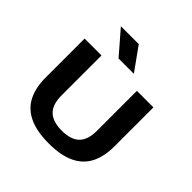

<svg xmlns="http://www.w3.org/2000/svg" viewBox="-204 -979 1162 1162"><g transform="rotate(45 377.0 -398.0)"><path d="M378.5 7.5Q274.5 7.5 209.2 -23.5Q144 -54.5 113.2 -114.5Q82.5 -174.5 82.5 -262V-595H227V-253.5Q227 -175.5 264.5 -139.2Q302 -103 378.5 -103Q455.5 -103 492.8 -139.2Q530 -175.5 530 -253.5V-595H671.5V-262Q671.5 -174.5 641 -114.5Q610.5 -54.5 545.5 -23.5Q480.5 7.5 378.5 7.5ZM313 -655 185 -803H338L444 -655Z"/></g></svg>

Font: Encode Sans SC Expanded SemiBold
Style: Regular
Weight: 600
Width: 7
Designer: Multiple Designers
Foundry: Impallari Type
Version: Version 3.002